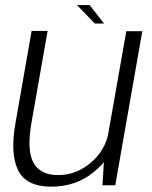

<svg xmlns="http://www.w3.org/2000/svg" viewBox="-20 -712 583 738"><path d="M374 0H423L527 -592H465.5L380.5 -110ZM163 -593H101.5L39.5 -239Q18.5 -121 49.5 -57.8Q80.5 5.5 177 5.5Q273 5.5 342 -52Q411 -109.5 423 -179L398 -205.5Q385.5 -134.5 329.2 -86.8Q273 -39 204 -39Q134.5 -39 108.5 -86.8Q82.5 -134.5 101 -240.5ZM344.5 -621.5H380L324.5 -692.5H276Z"/></svg>

Font: Anybody UltraCondensed Thin Light
Style: Italic
Weight: 300
Italic angle: -10°
Version: Version 1.111